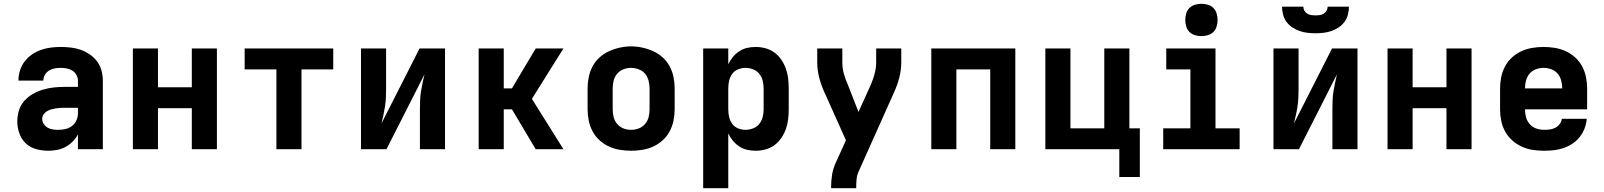

<svg xmlns="http://www.w3.org/2000/svg" viewBox="-20 -785 8440 1010"><path d="M234 8Q202 8 170.5 -0.5Q139 -9 116 -30.5Q93 -52 82 -83Q71 -114 71 -146Q71 -175 79.5 -203.5Q88 -232 107.5 -254Q127 -276 152.5 -290.5Q178 -305 206 -313.5Q234 -322 263.5 -325Q293 -328 322 -328H390V-360Q390 -376 382 -390.5Q374 -405 360.5 -413.5Q347 -422 331 -425Q315 -428 298 -428Q283 -428 267 -425Q251 -422 238 -414Q225 -406 216.5 -391.5Q208 -377 208 -361H77Q77 -361 77 -361Q77 -361 77 -362Q77 -388 85 -414Q93 -440 109 -461Q125 -482 147 -497.5Q169 -513 194 -522Q219 -531 245.5 -534.5Q272 -538 298 -538Q325 -538 352 -535Q379 -532 404.5 -523Q430 -514 452.5 -498.5Q475 -483 491 -461.5Q507 -440 514 -413.5Q521 -387 521 -360V0H390V-78Q379 -57 362 -40Q345 -23 324.5 -12Q304 -1 280.5 3.5Q257 8 234 8ZM287 -102Q306 -102 325 -106.5Q344 -111 359 -122.5Q374 -134 382 -152Q390 -170 390 -189V-218H322Q310 -218 297.5 -217.5Q285 -217 273 -215Q261 -213 249 -209.5Q237 -206 226.5 -199.5Q216 -193 209 -182.5Q202 -172 202 -159Q202 -145 210.5 -132.5Q219 -120 231.5 -113Q244 -106 258.5 -104Q273 -102 287 -102Z M679 0V-530H811V-326H989V-530H1121V0H989V-216H811V0Z M1434 0V-420H1267V-530H1733V-420H1566V0Z M1879 0V-530H2011V-318Q2011 -295 2010 -272Q2009 -249 2005.5 -226Q2002 -203 1997 -180.5Q1992 -158 1987 -136L2187 -530H2321V0H2189V-212Q2189 -235 2190 -258Q2191 -281 2194.5 -304Q2198 -327 2203 -349.5Q2208 -372 2213 -394L2013 0Z M2498 0V-530H2630V-320H2673L2798 -530H2944L2778 -265L2944 0H2798L2673 -210H2630V0Z M3300 8Q3270 8 3240 3Q3210 -2 3183 -14.5Q3156 -27 3133.5 -47.5Q3111 -68 3097 -94.5Q3083 -121 3077 -150.5Q3071 -180 3071 -210V-320Q3071 -350 3077 -379.5Q3083 -409 3097 -435.5Q3111 -462 3133.5 -482.5Q3156 -503 3183.5 -515.5Q3211 -528 3240.5 -534.5Q3270 -541 3300 -541Q3330 -541 3359.5 -534.5Q3389 -528 3416.5 -515.5Q3444 -503 3466.5 -482.5Q3489 -462 3503 -435.5Q3517 -409 3523 -379.5Q3529 -350 3529 -320V-210Q3529 -180 3523 -150.5Q3517 -121 3503 -94.5Q3489 -68 3466.5 -47.5Q3444 -27 3417 -14.5Q3390 -2 3360 3Q3330 8 3300 8ZM3300 -102Q3321 -102 3340.5 -109.5Q3360 -117 3373.5 -133Q3387 -149 3392 -169Q3397 -189 3397 -210V-320Q3397 -341 3391.5 -361.5Q3386 -382 3373 -397.5Q3360 -413 3339.5 -420.5Q3319 -428 3299 -428Q3278 -428 3258.5 -420Q3239 -412 3226 -396.5Q3213 -381 3208 -360.5Q3203 -340 3203 -320V-210Q3203 -189 3208 -169Q3213 -149 3226.5 -133Q3240 -117 3259.5 -109.5Q3279 -102 3300 -102Z M3679 205V-530H3811V-447Q3821 -468 3835.5 -485.5Q3850 -503 3869 -515.5Q3888 -528 3910 -533Q3932 -538 3955 -538Q3981 -538 4007 -531Q4033 -524 4054 -508.5Q4075 -493 4090 -471Q4105 -449 4114 -424Q4123 -399 4126 -372.5Q4129 -346 4129 -320V-210Q4129 -184 4126 -157.5Q4123 -131 4114 -106Q4105 -81 4090 -59Q4075 -37 4054 -21.5Q4033 -6 4007 1Q3981 8 3955 8Q3932 8 3910 3Q3888 -2 3869 -14.5Q3850 -27 3835.5 -44.5Q3821 -62 3811 -83V205ZM3901 -102Q3921 -102 3941 -109.5Q3961 -117 3974 -133Q3987 -149 3992 -169.5Q3997 -190 3997 -210V-320Q3997 -340 3992 -360.5Q3987 -381 3974 -397Q3961 -413 3941 -420.5Q3921 -428 3901 -428Q3881 -428 3862 -420Q3843 -412 3831.5 -396Q3820 -380 3815.5 -360Q3811 -340 3811 -320V-210Q3811 -190 3815.5 -170Q3820 -150 3831.5 -134Q3843 -118 3862 -110Q3881 -102 3901 -102Z M4352 205V198Q4352 166 4357 134.5Q4362 103 4375 74L4430 -47L4409 -94L4336 -257L4317 -299Q4300 -336 4289.5 -376Q4279 -416 4279 -457V-530H4411V-457Q4411 -442 4413 -427Q4415 -412 4419 -397.5Q4423 -383 4428 -369Q4433 -355 4439 -342L4496 -196L4563 -344Q4563 -346 4564 -348Q4565 -350 4566 -352Q4576 -377 4582.5 -403.5Q4589 -430 4589 -457V-530H4721V-457Q4721 -416 4710.5 -376Q4700 -336 4683 -299L4496 119Q4488 137 4486 157.5Q4484 178 4484 198V205Z M4879 0V-530H5321V0H5189V-420H5011V0Z M5868 146V0H5479V-530H5611V-110H5789V-530H5921V-110H5976V146Z M6099 0V-110H6242V-420H6115V-530H6374V-110H6501V0ZM6300 -595Q6283 -595 6266 -600Q6249 -605 6237 -617Q6225 -629 6220 -646Q6215 -663 6215 -680Q6215 -697 6220 -714Q6225 -731 6237 -743Q6249 -755 6266 -760Q6283 -765 6300 -765Q6317 -765 6334 -760Q6351 -755 6363 -743Q6375 -731 6380 -714Q6385 -697 6385 -680Q6385 -663 6380 -646Q6375 -629 6363 -617Q6351 -605 6334 -600Q6317 -595 6300 -595Z M6679 0V-530H6811V-318Q6811 -295 6810 -272Q6809 -249 6805.5 -226Q6802 -203 6797 -180.5Q6792 -158 6787 -136L6987 -530H7121V0H6989V-212Q6989 -235 6990 -258Q6991 -281 6994.5 -304Q6998 -327 7003 -349.5Q7008 -372 7013 -394L6813 0ZM6900 -610Q6879 -610 6857.5 -612.5Q6836 -615 6816 -622Q6796 -629 6778 -641Q6760 -653 6747.5 -670Q6735 -687 6729.5 -708Q6724 -729 6724 -750H6836Q6836 -739 6841.5 -729Q6847 -719 6857 -713Q6867 -707 6878 -705.5Q6889 -704 6900 -704Q6911 -704 6922 -705.5Q6933 -707 6943 -713Q6953 -719 6958.5 -729Q6964 -739 6964 -750H7076Q7076 -729 7070.5 -708Q7065 -687 7052.5 -670Q7040 -653 7022 -641Q7004 -629 6984 -622Q6964 -615 6942.5 -612.5Q6921 -610 6900 -610Z M7279 0V-530H7411V-326H7589V-530H7721V0H7589V-216H7411V0Z M8103 8Q8073 8 8043 3.5Q8013 -1 7985.5 -13.5Q7958 -26 7935 -46.5Q7912 -67 7897.5 -93.5Q7883 -120 7877 -150Q7871 -180 7871 -210V-320Q7871 -350 7877 -379.5Q7883 -409 7897 -435.5Q7911 -462 7933.5 -482.5Q7956 -503 7983 -515.5Q8010 -528 8040 -533Q8070 -538 8100 -538Q8130 -538 8160 -533Q8190 -528 8217 -515.5Q8244 -503 8266.5 -482.5Q8289 -462 8303 -435.5Q8317 -409 8323 -379.5Q8329 -350 8329 -320V-210H8274H8002Q8002 -189 8007.5 -168.5Q8013 -148 8027 -132Q8041 -116 8061.5 -109Q8082 -102 8103 -102Q8118 -102 8133 -104Q8148 -106 8161.5 -113Q8175 -120 8184.5 -132.5Q8194 -145 8196 -160H8327Q8325 -134 8315.5 -109.5Q8306 -85 8290 -64.5Q8274 -44 8252 -29.5Q8230 -15 8205.5 -6.5Q8181 2 8155 5Q8129 8 8103 8ZM8002 -320H8198Q8198 -341 8192.5 -361.5Q8187 -382 8174 -397.5Q8161 -413 8141 -420.5Q8121 -428 8100 -428Q8079 -428 8059 -420.5Q8039 -413 8026 -397.5Q8013 -382 8007.5 -361.5Q8002 -341 8002 -320Z"/></svg>

Font: Iosevka Curly XBdEx
Style: Regular
Weight: 800
Width: 7
Monospace: yes
Designer: Belleve Invis
Foundry: Belleve Invis
Version: Version 11.1.0; ttfautohint (v1.8.3)